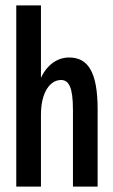

<svg xmlns="http://www.w3.org/2000/svg" viewBox="-20 -688 415 708"><path d="M40 0H131V-265C131 -348 165 -393 205 -393C234 -393 249 -366 249 -283V0H340V-285C340 -425 303 -476 235 -476C194 -476 155 -452 131 -401V-668H40Z"/></svg>

Font: Inconsolata Condensed
Style: Bold
Weight: 700
Width: 3
Monospace: yes
Designer: Raph Levien, Cyreal, Brenton Simpson
Foundry: Raph Levien, Cyreal, Google
Version: Version 3.100